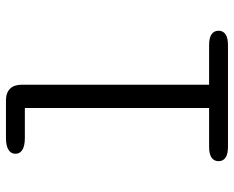

<svg xmlns="http://www.w3.org/2000/svg" viewBox="-92 -710 802 659"><g transform="rotate(-90 309.5 -381.0)"><path d="M134.8 0Q109.7 0 97.5 -8.4Q85.3 -16.8 85.3 -32.2Q85.3 -48 97.5 -56.4Q109.7 -64.8 134.8 -64.8H267.7V-697.2H164.5Q138.2 -697.2 124.4 -705.6Q110.7 -714 110.7 -729.3Q110.7 -744.8 124.4 -753.4Q138.2 -762 164.5 -762H293.7Q320 -762 333.8 -748.2Q347.7 -734.3 347.7 -708V-64.8H483.5Q508.7 -64.8 520.8 -56.4Q533 -48 533 -32.2Q533 -16.8 520.8 -8.4Q508.7 0 483.5 0Z"/></g></svg>

Font: Sono ExtraLight
Style: Regular
Weight: 200
Designer: Tyler Finck
Foundry: Tyler Finck
Version: Version 2.112